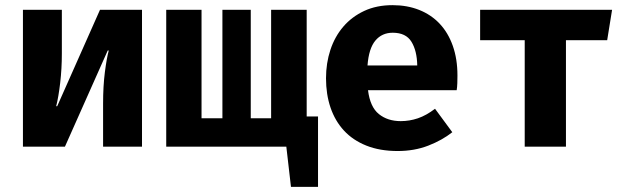

<svg xmlns="http://www.w3.org/2000/svg" viewBox="-20 -569 2440 745"><path d="M368 -531H531V0H380V-167Q380 -235 387 -289.5Q394 -344 402 -373H398L232 0H69V-531H220V-362Q220 -302 213.5 -247Q207 -192 198 -157H202Z M625 0V-531H762V-110H843V-531H953V-110H1032V-531H1170V-117H1214V156H1109L1091 0Z M1408 -219Q1416 -154 1450 -126.5Q1484 -99 1535 -99Q1569 -99 1601.5 -110Q1634 -121 1668 -147L1735 -56Q1696 -25 1642 -4Q1588 17 1523 17Q1454 17 1401.5 -4Q1349 -25 1314.5 -62.5Q1280 -100 1262.5 -151.5Q1245 -203 1245 -265Q1245 -324 1262 -375.5Q1279 -427 1312 -465.5Q1345 -504 1393 -526.5Q1441 -549 1503 -549Q1560 -549 1606.5 -530.5Q1653 -512 1686 -477Q1719 -442 1737 -391Q1755 -340 1755 -276Q1755 -262 1754.5 -246.5Q1754 -231 1752 -219ZM1504 -442Q1462 -442 1436.5 -411.5Q1411 -381 1406 -315H1599Q1598 -372 1576.5 -407Q1555 -442 1504 -442Z M2176 -413V0H2016V-413H1843V-531H2355L2336 -413Z"/></svg>

Font: Qzxlaeiskcpccdgjqmyffctclhy
Style: Regular
Weight: 700
Monospace: yes
Designer: Carrois Corporate & Edenspiekermann
Foundry: Carrois Corporate GbR & Edenspiekermann AG
Version: Version 2.001